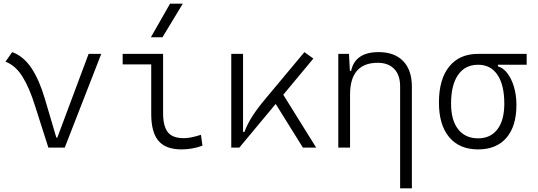

<svg xmlns="http://www.w3.org/2000/svg" viewBox="-20 -815 2970 1060"><path d="M247.1 0 173.3 -231Q142.1 -331.1 103.8 -392.3Q65.4 -453.6 10.3 -474.6L47.4 -527.3Q109.9 -504.4 153.3 -439.5Q196.8 -374.5 228 -268.6L291 -55.2H296.4L469.2 -517.6H539.1L337.4 0Z M981.9 9.8Q895 9.8 855 -37.4Q814.9 -84.5 814.9 -185.5V-459.5H657.2V-517.6H880.4V-190.4Q880.4 -119.1 906.2 -85.7Q932.1 -52.2 994.6 -52.2Q1032.2 -52.2 1089.4 -70.8L1097.7 -10.7Q1041.5 9.8 981.9 9.8ZM813 -609.4 918.9 -794.9H989.3L877 -609.4Z M1256.8 0V-517.6H1321.8V-86.9H1329.6Q1345.7 -130.9 1374.5 -175.3Q1403.3 -219.7 1447.8 -272.5L1660.6 -527.3L1710 -491.7L1543.9 -292L1725.6 0H1652.3L1502 -241.2L1301.3 0Z M2189 224.6V-338.4Q2189 -400.9 2156.2 -434.6Q2123.5 -468.3 2065.4 -468.3Q1912.6 -468.3 1912.6 -292.5V0H1847.7V-517.6H1906.7L1911.6 -423.8H1918.5Q1940.4 -527.3 2070.8 -527.3Q2158.2 -527.3 2206.1 -477.5Q2253.9 -427.7 2253.9 -336.9V224.6Z M2619.6 9.8Q2516.1 9.8 2459.7 -57.9Q2403.3 -125.5 2403.3 -249Q2403.3 -377.4 2460 -447.5Q2516.6 -517.6 2619.6 -517.6H2887.7V-457.5H2729V-448.7Q2758.3 -440.4 2781.2 -410.4Q2804.2 -380.4 2817.6 -335.2Q2831.1 -290 2831.1 -235.8Q2831.1 -118.2 2775.9 -54.2Q2720.7 9.8 2619.6 9.8ZM2619.6 -51.3Q2688.5 -51.3 2726.3 -101.3Q2764.2 -151.4 2764.2 -242.7Q2764.2 -345.7 2726.6 -401.6Q2689 -457.5 2619.6 -457.5Q2547.9 -457.5 2509 -401.6Q2470.2 -345.7 2470.2 -242.7Q2470.2 -151.4 2509.5 -101.3Q2548.8 -51.3 2619.6 -51.3Z"/></svg>

Font: Cascadia Code NF Light
Style: Regular
Weight: 300
Monospace: yes
Designer: Aaron Bell
Foundry: Saja Typeworks
Version: Version 2404.023; ttfautohint (v1.8.4)